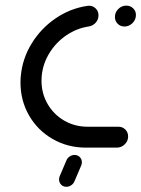

<svg xmlns="http://www.w3.org/2000/svg" viewBox="-20 -539 516 701"><path d="M54.8 -237.8Q54.8 -249.3 55.9 -260.7Q61.5 -324.4 95.2 -379.6Q128.9 -434.8 182 -471.3Q235.2 -507.8 297.4 -517.4Q302.6 -518.1 304.8 -518.1Q319.3 -518.1 329.4 -508.1Q339.6 -498.1 339.6 -483.3Q339.6 -468.1 330 -456.9Q320.4 -445.6 305.6 -442.6Q261.1 -436.3 223 -410.6Q184.8 -384.8 160.6 -345.6Q136.3 -306.3 132.2 -260.7Q131.5 -249.6 131.5 -244.4Q131.5 -198.1 153.7 -159.6Q175.9 -121.1 214.4 -98.7Q253 -76.3 300.4 -76.3H412.6Q427.4 -76.3 437.6 -66.1Q447.8 -55.9 447.8 -40.7Q447.8 -24.1 435.4 -12Q423 0 406.3 0H293.7Q227 0 172.2 -31.5Q117.4 -63 86.1 -117.4Q54.8 -171.9 54.8 -237.8ZM399.6 -477Q399.6 -494.1 412 -506.3Q424.4 -518.5 441.1 -518.5Q455.9 -518.5 466.1 -508.7Q476.3 -498.9 476.3 -484.4Q476.3 -467.4 463.9 -454.8Q451.5 -442.2 434.4 -442.2Q419.6 -442.2 409.6 -452.2Q399.6 -462.2 399.6 -477ZM195.6 115.9Q195.6 110.4 197.8 104.8L222.2 47.4Q225.6 38.5 233.9 32.6Q242.2 26.7 251.9 26.7Q263.7 26.7 271.3 34.4Q278.9 42.2 278.9 53.7Q278.9 59.3 276.7 64.8L252.2 122.2Q248.9 131.1 240.6 137Q232.2 143 222.6 143Q210.7 143 203.1 135.2Q195.6 127.4 195.6 115.9Z"/></svg>

Font: 26F Galaxy Sans
Style: Bold Italic
Weight: 700
Italic angle: -5°
Designer: C₂₉H₂₅N₃O₅
Version: Version 1.200